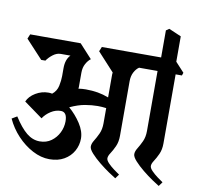

<svg xmlns="http://www.w3.org/2000/svg" viewBox="-109 -884 1033 992"><g transform="rotate(10 407.5 -387.5)"><path d="M806 -566H773V-203Q773 -171 762 -147Q751 -123 740 -106.5Q729 -90 729 -78Q729 -67 742.5 -53Q756 -39 773.5 -26Q791 -13 803 -5L787 17Q775 10 750 -7Q725 -24 698.5 -45.5Q672 -67 653 -88Q634 -109 634 -123Q634 -138 645 -155.5Q656 -173 667 -196.5Q678 -220 678 -252V-567H581Q566 -557 555.5 -537Q545 -517 545 -490V-203Q545 -171 534 -147Q523 -123 512 -106.5Q501 -90 501 -78Q501 -67 514.5 -53Q528 -39 545.5 -26Q563 -13 575 -5L559 17Q547 10 522 -7Q497 -24 470.5 -45.5Q444 -67 425 -88Q406 -109 406 -123Q406 -138 417 -155.5Q428 -173 439 -196.5Q450 -220 450 -252V-332Q428 -335 405 -335Q375 -335 339.5 -329Q304 -323 261 -303Q297 -272 323 -232Q349 -192 349 -154Q349 -119 332 -88.5Q315 -58 283 -39.5Q251 -21 206 -21Q162 -21 117.5 -44.5Q73 -68 36.5 -107Q0 -146 -22 -194L5 -210Q40 -155 72 -129Q104 -103 141 -103Q176 -103 201.5 -121.5Q227 -140 241 -168.5Q255 -197 255 -228Q255 -277 222 -277Q195 -277 170 -261Q145 -245 130 -222L32 -293Q44 -321 75.5 -340Q107 -359 143 -359Q148 -359 152.5 -358.5Q157 -358 162 -357Q185 -375 191 -403.5Q197 -432 197 -455V-497Q197 -543 221 -567H170Q149 -567 129 -551.5Q109 -536 98 -519H76L-13 -615L-3 -639H262L328 -567Q314 -557 303 -537Q292 -517 292 -490V-422Q292 -418 292 -414Q292 -410 291 -406Q311 -409 330 -409Q364 -409 393 -404Q422 -399 450 -388V-497Q450 -502 450 -508Q450 -514 451 -519L363 -615L373 -639H684V-781L700 -792L765 -764V-631L811 -581Z"/></g></svg>

Font: Jaini Purva
Style: Regular
Weight: 400
Designer: Maithili Shingre, Girish Dalvi (Devanagari), Taresh Vohra (Latin)
Foundry: Ek Type
Version: Version 2.000; ttfautohint (v1.8.4.7-5d5b)